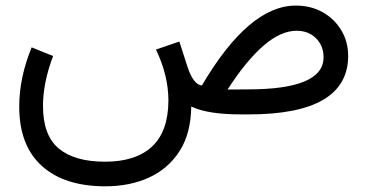

<svg xmlns="http://www.w3.org/2000/svg" viewBox="-20 -404 1297 678"><path d="M167.5 -206.1Q131.8 -111.8 131.8 -29.8Q131.8 74.2 187.7 120.6Q243.7 167 350.6 167Q459.5 167 516.8 113.5Q574.2 60.1 574.7 -48.8Q574.7 -137.2 530.8 -229L613.3 -257.3L642.1 -168Q662.6 -105.5 692.9 -102.1Q858.9 -384.3 1024.4 -384.3Q1078.1 -384.3 1119.9 -360.6Q1161.6 -336.9 1185.5 -296.6Q1209.5 -256.3 1209.5 -206.1Q1208.5 0 857.9 0H833Q771 0 727.3 -7.1Q683.6 -14.2 655.3 -27.8Q654.3 66.4 614.5 128.9Q574.7 191.4 506.8 222.7Q439 253.9 352.1 253.9Q207 253.9 127.4 181.6Q47.9 109.4 47.9 -27.3Q47.9 -129.9 91.8 -236.8ZM856 -88.4Q1122.6 -88.4 1122.6 -201.7Q1122.6 -241.7 1096.2 -268.6Q1069.8 -295.4 1027.3 -295.4Q971.2 -295.4 910.2 -242.4Q849.1 -189.5 783.7 -87.9Z"/></svg>

Font: Vazir UI
Style: Regular-UI
Weight: 400
Designer: Saber Rastikerdar
Foundry: Saber Rastikerdar
Version: Version 30.1.0